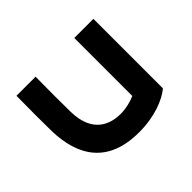

<svg xmlns="http://www.w3.org/2000/svg" viewBox="-110 -627 810 810"><g transform="rotate(-45 295.0 -222.5)"><path d="M517 -45 516 -46H517V-460H403V-114C375 -102 346 -95 315 -95C257 -95 175 -119 172 -249C171 -302 171 -377 172 -460H58C57 -377 57 -302 58 -249C62 -96 131 15 315 15C409 15 479 -14 517 -45Z"/></g></svg>

Font: KT Kiyosuna Sans Bold
Style: Regular
Weight: 700
Designer: [Zen Kaku Gothic] Yoshimichi Ohira
Version: Version 1.010;Glyphs 3.1.2 (3151)